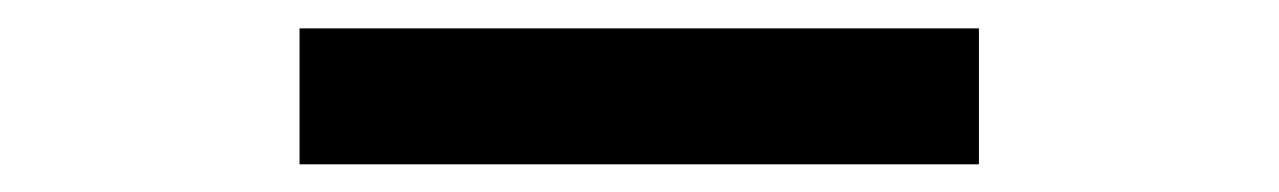

<svg xmlns="http://www.w3.org/2000/svg" viewBox="-20 -704 919 138"><path d="M195.3 -683.6H683.6V-585.9H195.3Z"/></svg>

Font: BabelStone Pigpen
Style: Regular
Weight: 400
Designer: Andrew West
Foundry: BabelStone
Version: Version 1.02 November 6, 2013